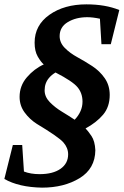

<svg xmlns="http://www.w3.org/2000/svg" viewBox="-22 -779 568 882"><path d="M137 -583Q137 -663 205 -711Q273 -759 375 -759Q462 -759 526 -733L487 -576H444L437 -693Q404 -700 379 -700Q327 -700 289.5 -677.5Q252 -655 252 -613Q252 -583 275.5 -559Q299 -535 333 -516.5Q367 -498 401.5 -475.5Q436 -453 459 -420Q482 -387 482 -343Q482 -288 451.5 -252Q421 -216 371 -189Q382 -178 398 -154.5Q414 -131 416 -89Q415 -4 343.5 39.5Q272 83 171 83Q64 81 -2 43L37 -113H80L88 9Q119 21 160 21Q221 21 256 -3.5Q291 -28 291 -70Q291 -100 269 -125Q247 -150 147 -210Q114 -231 91 -262.5Q68 -294 68 -334Q68 -385 101.5 -424Q135 -463 179 -483Q166 -494 151.5 -519Q137 -544 137 -583ZM204 -422Q183 -398 183 -364Q183 -334 207 -309.5Q231 -285 262.5 -266Q294 -247 321 -229Q357 -267 357 -312Q357 -351 334 -378.5Q311 -406 233 -446Q215 -435 204 -422Z"/></svg>

Font: Volkhov
Style: Bold Italic
Weight: 700
Designer: Cyreal (www.cyreal.org)
Foundry: Cyreal (www.cyreal.org)
Version: Version 1.001